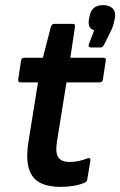

<svg xmlns="http://www.w3.org/2000/svg" viewBox="-20 -717 469 748"><path d="M216 11Q136 11 106.5 -30.5Q77 -72 90 -159L128 -396H61Q49 -396 51 -408L62 -481Q64 -492 74 -492H147L178 -612Q182 -624 191 -624H263Q275 -624 272 -612L254 -492H382Q395 -492 392 -481L381 -408Q379 -396 369 -396H239L202 -166Q195 -122 207 -104Q219 -86 251 -86Q270 -86 287.5 -90Q305 -94 321 -100Q327 -102 330 -100Q333 -98 332 -91L320 -18Q319 -9 309 -5Q290 3 266.5 7Q243 11 216 11ZM334 -532Q329 -532 326.5 -535.5Q324 -539 326 -544L347 -599Q334 -603 329 -612.5Q324 -622 326 -639L329 -654Q337 -697 381 -697Q406 -697 418.5 -684.5Q431 -672 428 -650L425 -635Q423 -624 419.5 -614Q416 -604 410 -592L386 -544Q381 -532 372 -532Z"/></svg>

Font: Sofia Sans Semi Condensed
Style: Bold Italic
Weight: 700
Italic angle: -9°
Version: Version 4.100